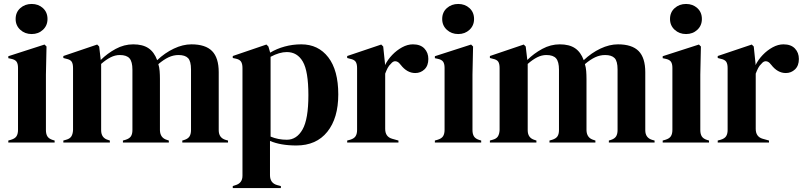

<svg xmlns="http://www.w3.org/2000/svg" viewBox="-20 -720 4067 970"><path d="M140 -548Q106 -548 82.5 -569.5Q59 -591 59 -624Q59 -658 82.5 -679Q106 -700 140 -700Q174 -700 197 -679Q220 -658 220 -624Q220 -591 197 -569.5Q174 -548 140 -548ZM22 0V-10L36 -14Q56 -20 63.5 -32Q71 -44 71 -64V-377Q71 -398 63.5 -408.5Q56 -419 36 -423L22 -426V-436L205 -495L215 -485L212 -343V-63Q212 -43 219.5 -31Q227 -19 246 -13L256 -10V0Z M300 0V-10L314 -14Q333 -19 340.5 -31Q348 -43 349 -63V-376Q349 -398 342 -408.5Q335 -419 315 -423L300 -427V-437L471 -495L481 -485L489 -417Q522 -450 564.5 -473Q607 -496 653 -496Q701 -496 730 -476.5Q759 -457 774 -416Q813 -453 858.5 -474.5Q904 -496 947 -496Q1018 -496 1051.5 -462Q1085 -428 1085 -355V-62Q1085 -23 1121 -13L1132 -10V0H901V-10L911 -13Q930 -19 937.5 -31Q945 -43 945 -63V-369Q945 -411 930 -426.5Q915 -442 882 -442Q856 -442 831.5 -430.5Q807 -419 780 -396Q785 -380 786.5 -361Q788 -342 788 -321V-62Q789 -23 824 -13L833 -10V0H601V-10L615 -14Q634 -20 641.5 -31.5Q649 -43 649 -63V-368Q649 -408 634.5 -425Q620 -442 585 -442Q562 -442 539 -430.5Q516 -419 491 -397V-62Q491 -23 526 -13L535 -10V0Z M1156 230V220L1168 216Q1205 206 1205 168V-376Q1205 -398 1197.5 -409Q1190 -420 1170 -424L1156 -427V-437L1326 -495L1336 -485L1345 -454Q1378 -474 1418.5 -485Q1459 -496 1502 -496Q1588 -496 1638.5 -430.5Q1689 -365 1689 -243Q1689 -123 1633.5 -54Q1578 15 1477 15Q1398 15 1344 -8V165Q1344 205 1380 215L1399 220V230ZM1429 -14Q1479 -14 1508.5 -66Q1538 -118 1538 -239Q1538 -360 1510 -408.5Q1482 -457 1429 -457Q1392 -457 1347 -433V-30Q1385 -14 1429 -14Z M1734 0V-10L1749 -14Q1769 -20 1776.5 -32Q1784 -44 1784 -63V-376Q1784 -398 1776.5 -408.5Q1769 -419 1749 -423L1734 -427V-437L1906 -495L1916 -485L1925 -399V-391Q1939 -419 1961.5 -442.5Q1984 -466 2011.5 -481Q2039 -496 2066 -496Q2104 -496 2124 -475Q2144 -454 2144 -422Q2144 -388 2124.5 -369.5Q2105 -351 2078 -351Q2036 -351 2004 -393L2002 -395Q1992 -409 1979 -410.5Q1966 -412 1955 -398Q1945 -389 1938.5 -376.5Q1932 -364 1926 -348V-69Q1926 -29 1961 -19L1993 -10V0Z M2295 -548Q2261 -548 2237.5 -569.5Q2214 -591 2214 -624Q2214 -658 2237.5 -679Q2261 -700 2295 -700Q2329 -700 2352 -679Q2375 -658 2375 -624Q2375 -591 2352 -569.5Q2329 -548 2295 -548ZM2177 0V-10L2191 -14Q2211 -20 2218.5 -32Q2226 -44 2226 -64V-377Q2226 -398 2218.5 -408.5Q2211 -419 2191 -423L2177 -426V-436L2360 -495L2370 -485L2367 -343V-63Q2367 -43 2374.5 -31Q2382 -19 2401 -13L2411 -10V0Z M2455 0V-10L2469 -14Q2488 -19 2495.5 -31Q2503 -43 2504 -63V-376Q2504 -398 2497 -408.5Q2490 -419 2470 -423L2455 -427V-437L2626 -495L2636 -485L2644 -417Q2677 -450 2719.5 -473Q2762 -496 2808 -496Q2856 -496 2885 -476.5Q2914 -457 2929 -416Q2968 -453 3013.5 -474.5Q3059 -496 3102 -496Q3173 -496 3206.5 -462Q3240 -428 3240 -355V-62Q3240 -23 3276 -13L3287 -10V0H3056V-10L3066 -13Q3085 -19 3092.5 -31Q3100 -43 3100 -63V-369Q3100 -411 3085 -426.5Q3070 -442 3037 -442Q3011 -442 2986.5 -430.5Q2962 -419 2935 -396Q2940 -380 2941.5 -361Q2943 -342 2943 -321V-62Q2944 -23 2979 -13L2988 -10V0H2756V-10L2770 -14Q2789 -20 2796.5 -31.5Q2804 -43 2804 -63V-368Q2804 -408 2789.5 -425Q2775 -442 2740 -442Q2717 -442 2694 -430.5Q2671 -419 2646 -397V-62Q2646 -23 2681 -13L2690 -10V0Z M3446 -548Q3412 -548 3388.5 -569.5Q3365 -591 3365 -624Q3365 -658 3388.5 -679Q3412 -700 3446 -700Q3480 -700 3503 -679Q3526 -658 3526 -624Q3526 -591 3503 -569.5Q3480 -548 3446 -548ZM3328 0V-10L3342 -14Q3362 -20 3369.5 -32Q3377 -44 3377 -64V-377Q3377 -398 3369.5 -408.5Q3362 -419 3342 -423L3328 -426V-436L3511 -495L3521 -485L3518 -343V-63Q3518 -43 3525.5 -31Q3533 -19 3552 -13L3562 -10V0Z M3606 0V-10L3621 -14Q3641 -20 3648.5 -32Q3656 -44 3656 -63V-376Q3656 -398 3648.5 -408.5Q3641 -419 3621 -423L3606 -427V-437L3778 -495L3788 -485L3797 -399V-391Q3811 -419 3833.5 -442.5Q3856 -466 3883.5 -481Q3911 -496 3938 -496Q3976 -496 3996 -475Q4016 -454 4016 -422Q4016 -388 3996.5 -369.5Q3977 -351 3950 -351Q3908 -351 3876 -393L3874 -395Q3864 -409 3851 -410.5Q3838 -412 3827 -398Q3817 -389 3810.5 -376.5Q3804 -364 3798 -348V-69Q3798 -29 3833 -19L3865 -10V0Z"/></svg>

Font: DM Serif Display
Style: Regular
Weight: 400
Designer: Colophon Foundry, Frank Grießhammer
Foundry: Colophon Foundry
Version: Version 5.200; ttfautohint (v1.8.3)